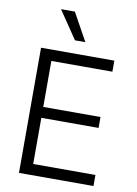

<svg xmlns="http://www.w3.org/2000/svg" viewBox="-100 -1003 763 1068"><g transform="rotate(10 281.0 -469.0)"><path d="M84 -707H498V-644.5H153.3V-384.8H476.6V-323.2H153.3V-62.5H504.9V0H84ZM156.2 -937.5H234.4L321.3 -780.3H262.7Z"/></g></svg>

Font: Pretendard Light
Style: Regular
Weight: 300
Designer: Base glyphs from Inter by Rasmus Andersson; Hangeul glyphs from Noto Sans CJK(Source Han Sans) by Jang Soo-young and Kan
Foundry: Kil Hyung-jin
Version: Version 1.309